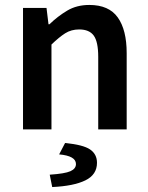

<svg xmlns="http://www.w3.org/2000/svg" viewBox="-20 -523 600 776"><path d="M73 0V-491H168L176 -425H180Q213 -457 251.5 -480Q290 -503 341 -503Q420 -503 456 -452.5Q492 -402 492 -308V0H377V-293Q377 -354 359 -379Q341 -404 300 -404Q268 -404 243.5 -388.5Q219 -373 188 -343V0ZM191 233 181 183Q242 179 264.5 169Q287 159 287 140Q287 107 219 101L243 55Q316 62 344 81Q372 100 372 135Q372 183 325 206Q278 229 191 233Z"/></svg>

Font: Giro Semibold
Style: Regular
Weight: 600
Designer: Paul D. Hunt
Foundry: Adobe Systems Incorporated
Version: Version 1.000;PS 1.0;hotconv 1.0.88;makeotf.lib2.5.647800